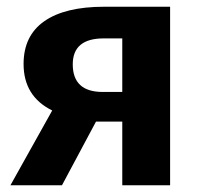

<svg xmlns="http://www.w3.org/2000/svg" viewBox="-20 -550 594 570"><path d="M289 -530H485V0H343V-189H265L164 0H11L135 -222Q50 -264 50 -360Q50 -444 111.5 -487Q173 -530 289 -530ZM285 -277H343V-436H288Q196 -436 196 -359Q196 -277 285 -277Z"/></svg>

Font: FiraGO SemiBold
Style: Regular
Weight: 600
Designer: bBox Type
Foundry: bBox Type GmbH
Version: Version 1.001;PS 001.001;hotconv 1.0.88;makeotf.lib2.5.64775